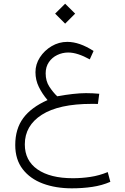

<svg xmlns="http://www.w3.org/2000/svg" viewBox="-20 -690 678 1039"><path d="M278.3 -616.2 332.5 -669.9 386.7 -616.2 332.5 -562ZM465.8 -368.7Q433.1 -386.7 404.1 -396.2Q375 -405.8 349.1 -405.8Q317.9 -405.8 289.8 -392.3Q261.7 -378.9 244.4 -353.5Q227.1 -328.1 227.1 -293Q227.1 -251.5 247.1 -220.9Q267.1 -190.4 289.6 -168.9Q332.5 -176.8 373.3 -181.4Q414.1 -186 445.3 -186Q463.9 -186 481.9 -185.1Q500 -184.1 517.1 -182.6L509.8 -127.4Q498.5 -127.9 490.5 -127.9Q482.4 -127.9 476.1 -127.9Q298.8 -127.9 206.5 -69.1Q114.3 -10.3 114.3 91.3Q114.3 179.2 183.1 226.8Q252 274.4 374 274.4Q421.9 274.4 469.2 267.3Q516.6 260.3 563 241.2L577.1 293.9Q532.2 313.5 479.5 321.3Q426.8 329.1 368.7 329.1Q280.8 329.1 211.7 303.2Q142.6 277.3 102.5 225.1Q62.5 172.9 62.5 94.7Q62.5 7.8 105.7 -50.8Q148.9 -109.4 237.3 -148.4Q208.5 -182.1 190.2 -219.5Q171.9 -256.8 171.9 -299.3Q171.9 -342.3 196 -379.6Q220.2 -417 259.5 -440.2Q298.8 -463.4 344.2 -463.4Q410.2 -463.4 486.3 -414.1Z"/></svg>

Font: Vazir Thin FD
Style: Thin-FD
Weight: 100
Designer: Saber Rastikerdar
Foundry: Saber Rastikerdar
Version: Version 30.0.0